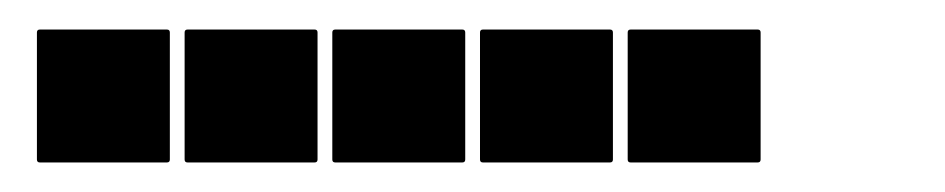

<svg xmlns="http://www.w3.org/2000/svg" viewBox="-20 -415 640 130"><path d="M407 -395H493Q495 -395 495 -393V-307Q495 -305 493 -305H407Q405 -305 405 -307V-393Q405 -395 407 -395ZM307 -395H393Q395 -395 395 -393V-307Q395 -305 393 -305H307Q305 -305 305 -307V-393Q305 -395 307 -395ZM207 -395H293Q295 -395 295 -393V-307Q295 -305 293 -305H207Q205 -305 205 -307V-393Q205 -395 207 -395ZM107 -395H193Q195 -395 195 -393V-307Q195 -305 193 -305H107Q105 -305 105 -307V-393Q105 -395 107 -395ZM7 -395H93Q95 -395 95 -393V-307Q95 -305 93 -305H7Q5 -305 5 -307V-393Q5 -395 7 -395Z"/></svg>

Font: Pixel Panel Black
Style: Regular
Weight: 900
Monospace: yes
Designer: Óliver Lalan
Foundry: Óliver Lalan
Version: Version 1.000; ttfautohint (v1.8.4.7-5d5b-dirty);gftools[0.9